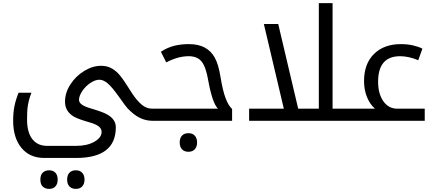

<svg xmlns="http://www.w3.org/2000/svg" viewBox="-20 -780 2808 1240"><path d="M266.1 240.2Q172.4 240.2 118.7 175.3Q64.9 110.4 64.9 -1Q64.9 -53.2 73.5 -95.2Q82 -137.2 100.1 -181.2H183.1Q171.9 -153.3 165.8 -127.7Q159.7 -102.1 157.2 -78.1Q154.8 -54.2 154.8 -6.8Q154.8 74.2 188.5 118.2Q222.2 162.1 285.2 162.1H471.2Q542.5 162.1 589.4 135.5Q636.2 108.9 636.2 71.8Q636.2 51.3 617.7 36.6Q599.1 22 561.5 11.2Q485.8 -10.3 457.8 -26.4Q429.7 -42.5 414.8 -66.4Q399.9 -90.3 399.9 -123Q399.9 -180.7 434.3 -234.4Q468.8 -288.1 523.4 -321.5Q578.1 -355 632.8 -355Q666.5 -355 692.6 -342.8Q718.8 -330.6 741.7 -307.4Q764.6 -284.2 798.8 -230.5Q841.8 -161.1 862.5 -137.2Q883.3 -113.3 897.9 -101.8Q912.6 -90.3 928.7 -84.2Q944.8 -78.1 963.9 -78.1H969.2Q974.1 -78.1 974.1 -74.2V-4.9Q974.1 0 969.2 0H963.9Q921.9 0 883.1 -18.8Q844.2 -37.6 803.2 -81.1Q791.5 -93.3 752 -149.9Q703.6 -218.3 675.3 -241.7Q647 -265.1 622.1 -265.1Q594.7 -265.1 563.5 -244.1Q532.2 -223.1 511.2 -191.7Q490.2 -160.2 490.2 -134.8Q490.2 -118.2 508.1 -105Q525.9 -91.8 565.4 -80.1Q637.2 -59.1 667.2 -43.5Q697.3 -27.8 712.6 -6.6Q728 14.6 728 42Q728 240.2 471.2 240.2ZM296.9 439.9Q273.4 439.9 257.1 425.8Q240.7 411.6 240.7 379.9Q240.7 348.1 257.1 334Q273.4 319.8 296.9 319.8Q322.3 319.8 337.4 335.2Q352.5 350.6 352.5 379.9Q352.5 408.7 337.6 424.3Q322.8 439.9 296.9 439.9ZM469.7 439.9Q443.8 439.9 428.7 424.3Q413.6 408.7 413.6 379.9Q413.6 351.1 428.5 335.4Q443.4 319.8 469.7 319.8Q496.6 319.8 511.2 336.2Q525.9 352.5 525.9 379.9Q525.9 407.2 511.2 423.6Q496.6 439.9 469.7 439.9Z M959 0Q954.1 0 954.1 -4.9V-74.2Q954.1 -78.1 959 -78.1H1387.7Q1351.1 -114.7 1324.7 -261.2Q1310.1 -347.7 1282.2 -382.3Q1254.4 -417 1198.7 -417Q1129.4 -417 1053.7 -377L1019 -445.8Q1062 -473.6 1105.7 -484.4Q1149.4 -495.1 1199.7 -495.1Q1260.7 -495.1 1301.8 -473.1Q1342.8 -451.2 1366.9 -408Q1391.1 -364.7 1403.8 -284.2Q1418.5 -194.8 1436.8 -146.2Q1455.1 -97.7 1479 -76.2V0ZM1196.8 200.2Q1170.9 200.2 1155.8 184.6Q1140.6 168.9 1140.6 140.1Q1140.6 111.3 1155.5 95.7Q1170.4 80.1 1196.8 80.1Q1223.6 80.1 1238.3 96.4Q1252.9 112.8 1252.9 140.1Q1252.9 167.5 1238.3 183.8Q1223.6 200.2 1196.8 200.2Z M1588.9 -78.1H1813L1684.1 -625H1776.9L1905.8 -78.1H2039.1V-759.8H2127.9V-78.1H2257.8Q2263.2 -78.1 2263.2 -74.2V-4.9Q2263.2 0 2257.8 0H1588.9Z M2248 0Q2243.2 0 2243.2 -4.9V-74.2Q2243.2 -78.1 2248 -78.1H2401.9Q2370.1 -105 2350.6 -151.9Q2331.1 -198.7 2331.1 -255.9Q2331.1 -368.7 2395.8 -431.9Q2460.4 -495.1 2568.8 -495.1Q2611.8 -495.1 2648.2 -486.6Q2684.6 -478 2708 -465.8L2681.2 -391.1Q2619.1 -417 2564 -417Q2421.9 -417 2421.9 -252Q2421.9 -174.3 2455.8 -126.2Q2489.7 -78.1 2544.9 -78.1H2723.1V0Z"/></svg>

Font: Droid Arabic Kufi
Style: Regular
Weight: 400
Designer: Pascal Zoghbi
Foundry: Irfont.ir
Version: Version 1.00 February 28, 2013, initial release